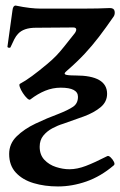

<svg xmlns="http://www.w3.org/2000/svg" viewBox="-20 -446 434 692"><path d="M189 226Q141 226 101 214Q61 202 37 176Q13 150 13 109Q13 72 40 45.5Q67 19 108 -0.5Q149 -20 192 -36Q225 -49 243 -61Q261 -73 261 -97Q261 -130 199 -130Q170 -130 143 -119Q116 -108 90 -88Q86 -84 78 -91.5Q70 -99 62.5 -110.5Q55 -122 51.5 -132Q48 -142 52 -144Q71 -154 95.5 -172Q120 -190 151 -216Q169 -231 182.5 -245Q196 -259 211.5 -278.5Q227 -298 250 -327Q256 -336 254.5 -341.5Q253 -347 244 -347L109 -346Q87 -346 71 -340.5Q55 -335 45 -324Q38 -317 31.5 -304.5Q25 -292 18 -276Q17 -273 11.5 -274Q6 -275 7 -279L25 -409Q26 -418 29 -422Q32 -426 36 -426Q65 -420 87 -417.5Q109 -415 125 -415H282Q310 -415 332 -415.5Q354 -416 376 -417Q391 -417 393 -406Q395 -395 390 -387Q361 -345 336.5 -313Q312 -281 285 -252Q258 -223 220 -190Q209 -181 215.5 -177.5Q222 -174 252 -174Q366 -174 366 -108Q366 -79 342.5 -59.5Q319 -40 282.5 -26.5Q246 -13 208 0Q188 6 168.5 16.5Q149 27 136 43Q123 59 123 83Q123 112 140 130Q157 148 182 156Q207 164 230 164Q258 164 289.5 152Q321 140 366 117Q371 114 378.5 121Q386 128 390.5 137Q395 146 390 150Q343 190 291.5 208Q240 226 189 226Z"/></svg>

Font: Junicode VF
Style: Regular
Weight: 400
Designer: Peter S. Baker
Version: Version 2.213